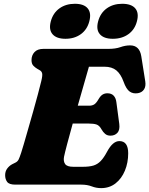

<svg xmlns="http://www.w3.org/2000/svg" viewBox="-20 -952 770 990"><path d="M399 0H59Q27.5 0 17 -14Q6.5 -28 6.5 -49Q6.5 -68.5 17.2 -83Q28 -97.5 43.5 -105.5L59.5 -113.5Q70.5 -119 75.8 -129.2Q81 -139.5 89 -164Q93 -175.5 102.5 -208.2Q112 -241 124.8 -285.5Q137.5 -330 151 -377.2Q164.5 -424.5 175.5 -466.2Q186.5 -508 193 -534.5Q200 -563.5 197.2 -574Q194.5 -584.5 185.5 -589.5L171 -598Q161.5 -603.5 152 -613.2Q142.5 -623 142.5 -642Q142.5 -667 158 -683.5Q173.5 -700 204 -700H539.5Q576 -700 601 -709Q626 -718 651 -718Q699.5 -718 708.5 -662L729 -532.5Q733 -506.5 722.5 -490.8Q712 -475 691 -471.5Q666.5 -467.5 648.8 -479.8Q631 -492 617 -531Q603 -570 580 -589Q557 -608 518.5 -608H438.5Q431 -581 415 -525.8Q399 -470.5 381 -407H440Q454.5 -407 465.2 -413.2Q476 -419.5 489 -442Q498.5 -458 509.2 -464.5Q520 -471 533.5 -471Q554.5 -471 566 -458.8Q577.5 -446.5 580 -425.5L595 -313Q599 -282 585.5 -267.2Q572 -252.5 549.5 -252.5Q532.5 -252.5 521.8 -262Q511 -271.5 504 -284Q493 -304.5 478.2 -309.8Q463.5 -315 436 -315H355Q339 -257.5 326.5 -210.2Q314 -163 310 -143Q306 -120 316 -106Q326 -92 358 -92H407Q440 -92 461.2 -98.2Q482.5 -104.5 499 -121.5Q515.5 -138.5 532.5 -170.5Q561.5 -224.5 595.5 -224.5Q641 -224.5 641 -161.5Q641 -113 624 -72Q607 -31 575.8 -6.5Q544.5 18 501.5 18Q476 18 453 9Q430 0 399 0ZM317.5 -752Q271.5 -752 251 -775.5Q230.5 -799 242 -842Q253.5 -885 286.5 -908.8Q319.5 -932.5 366 -932.5Q412.5 -932.5 432.2 -908.8Q452 -885 440.5 -842Q429.5 -799.5 396.8 -775.8Q364 -752 317.5 -752ZM561.5 -752Q515.5 -752 495 -775.5Q474.5 -799 486 -842Q497.5 -885 530.5 -908.8Q563.5 -932.5 610 -932.5Q657.5 -932.5 677.5 -908.8Q697.5 -885 686 -842Q675 -799.5 642 -775.8Q609 -752 561.5 -752Z"/></svg>

Font: Fraunces 9pt SuperSoft Black
Style: Italic
Weight: 900
Italic angle: -16°
Version: Version 1.000;[0bf87f6ff]